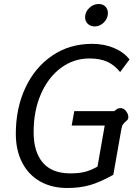

<svg xmlns="http://www.w3.org/2000/svg" viewBox="-20 -929 687 959"><path d="M59 -261Q59 -388 106.5 -490Q154 -592 240.5 -651Q327 -710 440 -710Q500 -710 549 -689.5Q598 -669 627 -632L580 -569Q553 -603 517 -620Q481 -637 427 -637Q348 -637 284.5 -590Q221 -543 184.5 -459.5Q148 -376 148 -269Q148 -170 194 -116.5Q240 -63 331 -63Q375 -63 405.5 -71Q436 -79 467 -97L503 -302H338L351 -374H551Q560 -382 566.5 -385.5Q573 -389 582 -389Q598 -389 609.5 -374Q621 -359 621 -344Q621 -337 618.5 -333Q616 -329 609 -323Q600 -316 594.5 -308Q589 -300 586 -283L546 -56Q480 -19 429.5 -4.5Q379 10 316 10Q238 10 180 -23Q122 -56 90.5 -117.5Q59 -179 59 -261ZM405 -843Q405 -869 425.5 -889Q446 -909 473 -909Q494 -909 506.5 -896Q519 -883 519 -864Q519 -837 499 -817Q479 -797 453 -797Q432 -797 418.5 -810Q405 -823 405 -843Z"/></svg>

Font: Niramit
Style: Italic
Weight: 400
Italic angle: -10°
Version: Version 1.000; ttfautohint (v1.6)